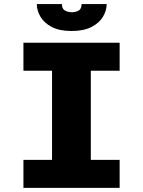

<svg xmlns="http://www.w3.org/2000/svg" viewBox="-20 -906 690 926"><path d="M93 0V-135H231V-565H93V-700H557V-565H418V-135H557V0ZM325.5 -756.5Q266.5 -756.5 229.5 -776Q192.5 -795.5 175 -825.5Q157.5 -855.5 157.5 -886.5H278.5Q278.5 -863.5 293.2 -855.2Q308 -847 326.5 -847Q345.5 -847 359.5 -855.2Q373.5 -863.5 373.5 -886.5H494.5Q494.5 -855.5 476.8 -825.5Q459 -795.5 421.5 -776Q384 -756.5 325.5 -756.5Z"/></svg>

Font: Trispace ExtraBold
Style: Regular
Weight: 800
Designer: Tyler Finck
Foundry: Etcetera Type Company
Version: Version 1.210; ttfautohint (v1.8.3)